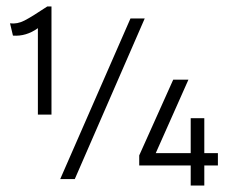

<svg xmlns="http://www.w3.org/2000/svg" viewBox="-20 -554 715 593"><path d="M20 -444 11 -482Q33 -479 55.5 -490.5Q78 -502 126 -534H139V-200H97V-467Q61 -441 20 -444ZM383 -497H427L211 -1H166ZM569 -43H410V-74L515 -308H562L461 -81H569V-189H611V-81H653V-43H611V19H569Z"/></svg>

Font: Bellota Light
Style: Regular
Weight: 300
Designer: Kemie Guaida
Foundry: Kemie Guaida
Version: Version 4.001